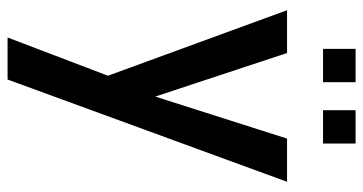

<svg xmlns="http://www.w3.org/2000/svg" viewBox="-246 -471 959 507"><g transform="rotate(90 233.5 -217.5)"><path d="M180 -23 7 -496H120L235 -148L346 -496H460L190 242H79ZM109 -677H197V-591H109ZM271 -677H359V-591H271Z"/></g></svg>

Font: Cabin Condensed SemiBold
Style: Regular
Weight: 600
Width: 3
Designer: Pablo Impallari
Foundry: Pablo Impallari. http://www.impallari.com Igino Marini. http://www.ikern.com
Version: Version 2.001